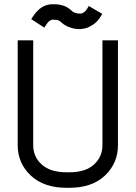

<svg xmlns="http://www.w3.org/2000/svg" viewBox="-20 -874 640 906"><path d="M136.7 -189Q136.7 -133.8 177.2 -97.4Q217.8 -61 294.4 -61H306.6Q383.3 -61 423.3 -97.4Q463.4 -133.8 463.4 -189V-683.6H536.6V-189Q536.6 -104 475.6 -45.9Q414.6 12.2 306.6 12.2H294.4Q186.5 12.2 125 -45.9Q63.5 -104 63.5 -189V-683.6H136.7ZM135.7 -796.4Q173.3 -854 227.5 -854H235.4Q283.7 -854 314 -827.1L323.2 -818.8Q325.2 -816.9 335.2 -813.5Q345.2 -810.1 353 -810.1H361.3Q367.7 -810.1 376.5 -816.2Q385.3 -822.3 392.1 -834L398.9 -845.7L462.4 -808.6L455.6 -796.9Q440.4 -771 416.7 -756.1Q393.1 -741.2 377 -739.3L361.3 -736.8H353Q331.1 -736.8 308.8 -745.1Q286.6 -753.4 274.4 -764.2L265.6 -772Q255.9 -780.8 235.4 -780.8H227.5Q212.9 -780.8 197.3 -756.3L189 -743.7L127.4 -783.7Z"/></svg>

Font: Anka/Coder
Style: Regular
Weight: 400
Monospace: yes
Version: Version 001.100